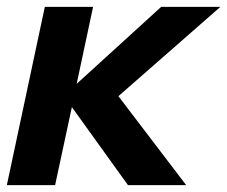

<svg xmlns="http://www.w3.org/2000/svg" viewBox="-21 -541 664 561"><path d="M-1 0 110 -521H251L203 -296L450 -521H623L325 -260L523 0H353L189 -228L140 0Z"/></svg>

Font: Rosa Sans
Style: Bold Italic
Weight: 700
Italic angle: -12°
Designer: Pentagram / MCKL
Foundry: Pentagram / MCKL
Version: Version 1.005;September 16, 2019;FontCreator 11.5.0.2425 64-